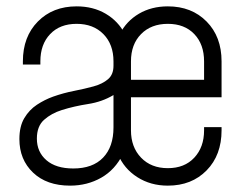

<svg xmlns="http://www.w3.org/2000/svg" viewBox="-20 -572 772 604"><path d="M200.5 12Q127 12 84 -29Q41 -70 41 -134.5Q41 -174.5 56.5 -200.5Q72 -226.5 96.2 -242.5Q120.5 -258.5 147 -268Q179.5 -279.5 212.8 -286Q246 -292.5 274.2 -300.2Q302.5 -308 319.8 -322.8Q337 -337.5 337 -365V-379Q337 -432.5 305.2 -464.8Q273.5 -497 221 -497Q168.5 -497 137.8 -464.8Q107 -432.5 107 -379V-369H52V-379Q52 -456.5 99 -504.2Q146 -552 221 -552Q273 -552 312.5 -528.8Q352 -505.5 373 -465H357Q377.5 -505.5 417 -528.8Q456.5 -552 508 -552Q583 -552 630 -504.2Q677 -456.5 677 -379V-266H392V-162Q392 -109 423.8 -76Q455.5 -43 508 -43Q560.5 -43 591.2 -76Q622 -109 622 -162V-172H677V-162Q677 -84 630 -36Q583 12 508 12Q453.5 12 411.8 -14.8Q370 -41.5 351 -87L367 -88Q342.5 -38 298.5 -13Q254.5 12 200.5 12ZM210.5 -42Q271.5 -42 304.2 -76Q337 -110 337 -171V-273Q301 -251.5 257.2 -244.8Q213.5 -238 175 -226Q141.5 -215.5 118.8 -195.2Q96 -175 96 -136Q96 -94 126 -68Q156 -42 210.5 -42ZM392 -321H622V-379Q622 -432.5 591.2 -464.8Q560.5 -497 508 -497Q455.5 -497 423.8 -464.8Q392 -432.5 392 -379Z"/></svg>

Font: Mohave Light
Style: Regular
Weight: 300
Designer: Gumpita Rahayu
Foundry: Tokotype
Version: Version 2.003